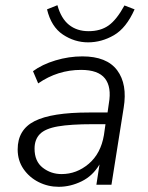

<svg xmlns="http://www.w3.org/2000/svg" viewBox="-20 -711 569 739"><path d="M206 8Q165 8 129 -10Q93 -28 70.5 -60.5Q48 -93 48 -136Q48 -212 113.5 -245Q179 -278 323 -278H394L399 -313Q410 -376 384 -409Q358 -442 292 -442Q202 -442 127 -390L107 -437Q142 -463 193.5 -478.5Q245 -494 297 -494Q391 -494 431 -440.5Q471 -387 456 -296L409 0H351L363 -78Q337 -34 294 -13Q251 8 206 8ZM217 -41Q275 -41 321.5 -80.5Q368 -120 380 -191L386 -233H337Q252 -233 203 -224.5Q154 -216 133.5 -195Q113 -174 113 -139Q113 -90 144.5 -65.5Q176 -41 217 -41ZM319 -548Q267 -548 222 -578Q177 -608 161 -675L201 -691Q215 -640 245.5 -615.5Q276 -591 321 -591Q367 -591 398 -613Q429 -635 459 -690L498 -675Q466 -603 418.5 -575.5Q371 -548 319 -548Z"/></svg>

Font: Nunito Sans Light
Style: Italic
Weight: 300
Italic angle: -9°
Designer: Vernon Adams
Foundry: Vernon Adams
Version: Version 3.006; ttfautohint (v1.8.3)